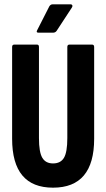

<svg xmlns="http://www.w3.org/2000/svg" viewBox="-20 -861 491 887"><path d="M225 6Q36 6 36 -220V-644Q36 -655 46 -655H151Q160 -655 160 -644V-223Q160 -158 175.5 -132Q191 -106 225 -106Q260 -106 275.5 -132Q291 -158 291 -223V-644Q291 -655 301 -655H405Q415 -655 415 -644V-220Q415 6 225 6ZM158 -710Q145 -710 152 -722L208 -832Q214 -841 223 -841H307Q312 -841 314 -836.5Q316 -832 312 -826L242 -719Q236 -710 225 -710Z"/></svg>

Font: Sofia Sans Extra Condensed ExtraBold
Style: Regular
Weight: 800
Designer: Botio Nikoltchev, Ani Petrova
Foundry: lettersoup
Version: Version 4.101; ttfautohint (v1.8.4.7-5d5b)